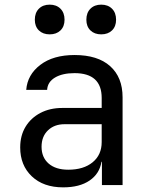

<svg xmlns="http://www.w3.org/2000/svg" viewBox="-20 -797 640 827"><path d="M252 10Q167 10 117 -37.5Q67 -85 67 -162Q67 -213 90 -251Q113 -289 154 -310.5Q195 -332 248 -332H418V-375Q418 -482 301 -482Q249 -482 217 -463Q185 -444 183 -410H93Q98 -475 153.5 -517.5Q209 -560 301 -560Q401 -560 454.5 -512Q508 -464 508 -378V0H419V-100H417Q409 -49 366 -19.5Q323 10 252 10ZM274 -66Q340 -66 379 -98Q418 -130 418 -185V-262H258Q214 -262 186.5 -235.5Q159 -209 159 -165Q159 -119 189.5 -92.5Q220 -66 274 -66ZM416 -649Q387 -649 369.5 -666Q352 -683 352 -712Q352 -742 369.5 -759.5Q387 -777 416 -777Q445 -777 462.5 -759.5Q480 -742 480 -712Q480 -683 462.5 -666Q445 -649 416 -649ZM194 -649Q165 -649 147.5 -666Q130 -683 130 -712Q130 -742 147.5 -759.5Q165 -777 194 -777Q223 -777 240.5 -759.5Q258 -742 258 -712Q258 -683 240.5 -666Q223 -649 194 -649Z"/></svg>

Font: JetBrainsMonoNL NFM
Style: Regular
Weight: 400
Monospace: yes
Designer: Philipp Nurullin, Konstantin Bulenkov
Foundry: JetBrains
Version: Version 2.304; ttfautohint (v1.8.4.7-5d5b);Nerd Fonts 3.3.0